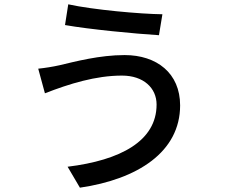

<svg xmlns="http://www.w3.org/2000/svg" viewBox="-20 -814 1040 889"><path d="M296 -794 281 -698C395 -678 603 -658 716 -651L732 -748C631 -749 409 -769 296 -794ZM705 -330C705 -161 538 -72 293 -42L350 55C618 16 814 -111 814 -326C814 -475 706 -559 557 -559C441 -559 328 -529 256 -512C225 -505 187 -499 157 -496L188 -382C301 -426 423 -464 545 -464C644 -464 705 -407 705 -330Z"/></svg>

Font: DAIFUKU Sans JP Medium
Style: Regular
Weight: 500
Designer: Original font ‘Source Han Sans JP’ : Ryoko NISHIZUKA  (kana, bopomofo & ideographs); Paul D. Hunt (Latin, Greek & Cyrill
Foundry: Daifuku
Version: Version 1.000